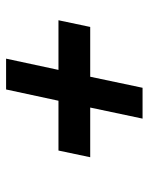

<svg xmlns="http://www.w3.org/2000/svg" viewBox="52 -676 495 640"><g transform="rotate(-90 300.0 -356.5)"><path d="M224.1 -129.3 261 -303.8H95.4L117.7 -409.6H283.7L321.3 -584.2H424L386.5 -409.6H552L529.7 -303.8H363.7L326.9 -129.3Z"/></g></svg>

Font: Red Hat Display
Style: Italic
Weight: 300
Italic angle: -12°
Designer: Pentagram, MCKL
Foundry: Pentagram, MCKL
Version: Version 1.023